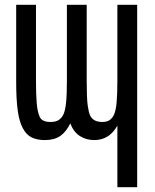

<svg xmlns="http://www.w3.org/2000/svg" viewBox="-20 -567 640 795"><path d="M466 -47Q433 13 370 13Q337 13 311 -3.5Q285 -20 271 -56Q254 -21 229.5 -4Q205 13 165 13Q135 13 112 2.5Q89 -8 74 -37Q60 -63 53.5 -108.5Q47 -154 47 -230V-547H129V-234Q129 -176 132 -140Q135 -104 144.5 -83Q154 -62 189 -62Q211 -62 223 -70Q235 -78 242 -92Q250 -108 253.5 -141Q257 -174 257 -234V-547H339V-234Q339 -161 343 -131.5Q347 -102 353 -89Q366 -62 403 -62Q424 -62 435 -70.5Q446 -79 452 -92Q460 -110 463 -144.5Q466 -179 466 -234V-547H548V208H466Z"/></svg>

Font: PlemolJP35 Console
Style: Regular
Weight: 400
Version: v2.0.3; ttfautohint (v1.8.4.7-5d5b-dirty) -l 6 -r 45 -G 200 